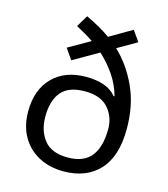

<svg xmlns="http://www.w3.org/2000/svg" viewBox="-114 -855 834 954"><g transform="rotate(15 302.5 -377.5)"><path d="M216 -765Q248 -750 280.5 -732Q313 -714 342 -693L457 -760L495 -706L396 -649Q464 -585 507.5 -491Q551 -397 551 -275Q551 -133 484 -61.5Q417 10 301 10Q229 10 173.5 -19.5Q118 -49 86.5 -103.5Q55 -158 55 -233Q55 -345 118.5 -409Q182 -473 290 -473Q343 -473 382.5 -459Q422 -445 446 -415L450 -417Q434 -474 401 -522Q368 -570 326 -608L196 -533L158 -588L270 -652Q249 -666 226 -679.5Q203 -693 180 -705ZM303 -402Q219 -402 181.5 -357.5Q144 -313 144 -230Q144 -157 182 -109.5Q220 -62 303 -62Q386 -62 424 -110.5Q462 -159 462 -251Q462 -313 423 -357.5Q384 -402 303 -402Z"/></g></svg>

Font: Go Noto Kurrent-Regular
Style: Regular
Weight: 400
Designer: Monotype Design Team
Foundry: Monotype Imaging Inc.
Version: Version 2.012; ttfautohint (v1.8.4.7-5d5b)